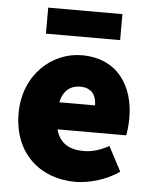

<svg xmlns="http://www.w3.org/2000/svg" viewBox="-52 -739 629 794"><g transform="rotate(5 263.0 -342.0)"><path d="M290 12C346 12 418 -8 472 -46L418 -148C382 -128 348 -118 314 -118C258 -118 214 -138 198 -198H483C486 -210 490 -240 490 -270C490 -404 420 -512 272 -512C150 -512 32 -412 32 -250C32 -84 144 12 290 12ZM196 -310C206 -360 238 -382 276 -382C328 -382 344 -348 344 -310ZM116 -588H424V-696H116Z"/></g></svg>

Font: Source Sans Pro Black
Style: Regular
Weight: 900
Designer: Paul D. Hunt
Foundry: Adobe Systems Incorporated
Version: Version 3.006;hotconv 1.0.111;makeotfexe 2.5.65597